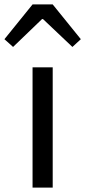

<svg xmlns="http://www.w3.org/2000/svg" viewBox="-55 -847 385 867"><path d="M92 -543H183V0H92ZM92 -827H183L310 -670L272 -635L139 -761H135L4 -635L-35 -670Z"/></svg>

Font: Kinto Sans
Style: Regular
Weight: 400
Designer: Authors: Ryoko NISHIZUKA  (kana & ideographs); Paul D. Hunt (Latin, Greek & Cyrillic); Wenlong ZHANG  (bopomofo); Sandol
Foundry: Adobe Systems Incorporated, ookami Inc.
Version: Version 0.001